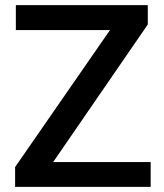

<svg xmlns="http://www.w3.org/2000/svg" viewBox="-20 -731 643 751"><path d="M569.3 -97.2V0H39.1V-77.6L410.2 -613.3H42V-710.9H558.1V-635.3L188 -97.2Z"/></svg>

Font: Vazirmatn UI Medium
Style: Regular
Weight: 500
Designer: Saber Rastikerdar
Foundry: Saber Rastikerdar
Version: Version 33.003